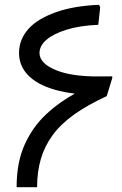

<svg xmlns="http://www.w3.org/2000/svg" viewBox="-20 -777 506 797"><path d="M49 0Q49 -103 82.5 -177Q116 -251 172 -303Q228 -355 298 -392.5Q368 -430 440 -461L423 -378Q343 -341 287.5 -301.5Q232 -262 198.5 -216Q165 -170 149.5 -117Q134 -64 134 0ZM423 -378 294 -460H446V-453ZM423 -383Q309 -380 227 -399.5Q145 -419 102 -459.5Q59 -500 59 -557Q59 -585 69 -610.5Q79 -636 99 -658Q119 -680 148 -697Q177 -714 214 -727Q251 -740 295.5 -747.5Q340 -755 391 -757L396 -747L388 -674Q312 -671 257 -654Q202 -637 173 -612Q144 -587 144 -557Q144 -513 215.5 -484.5Q287 -456 421 -460Z"/></svg>

Font: Fustat Medium
Style: Regular
Weight: 500
Designer: Mohamed Gaber, Khaled Hosny, Laura Garcia Mut
Foundry: Kief Type Foundry, Alif Type Foundry, Hard Type Foundry
Version: Version 1.007